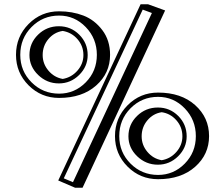

<svg xmlns="http://www.w3.org/2000/svg" viewBox="-20 -806 1052 900"><path d="M582 -167Q582 -223 622.5 -262.5Q663 -302 720 -302Q776 -302 815.5 -262.5Q855 -223 855 -167Q855 -113 815 -73.5Q775 -34 720 -34Q664 -34 623 -73.5Q582 -113 582 -167ZM539 -168Q539 -92 592 -39Q645 14 721 14Q794 14 846 -39Q898 -92 898 -168Q898 -244 846 -298Q794 -352 721 -352Q645 -352 592 -298.5Q539 -245 539 -168ZM118 -548Q118 -604 158.5 -643.5Q199 -683 256 -683Q312 -683 351.5 -643.5Q391 -604 391 -548Q391 -494 351 -454.5Q311 -415 256 -415Q200 -415 159 -454.5Q118 -494 118 -548ZM75 -549Q75 -473 128 -420Q181 -367 257 -367Q330 -367 382 -420Q434 -473 434 -549Q434 -625 382 -679Q330 -733 257 -733Q181 -733 128 -679.5Q75 -626 75 -549ZM649 -761 279 30 322 48 692 -745ZM55 -549Q55 -634 114 -693.5Q173 -753 257 -753Q319 -753 371 -733Q423 -713 459.5 -665Q496 -617 496 -549Q496 -463 430.5 -405Q365 -347 257 -347Q173 -347 114 -406Q55 -465 55 -549ZM519 -168Q519 -253 578 -312.5Q637 -372 721 -372Q829 -372 894.5 -313.5Q960 -255 960 -168Q960 -82 894.5 -24Q829 34 721 34Q637 34 578 -25Q519 -84 519 -168ZM253 40 639 -786H674L754 -757L367 74H332ZM644 -167Q644 -126 671 -94Q698 -62 738 -55Q779 -62 807 -94Q835 -126 835 -167Q835 -210 807 -242Q779 -274 738 -280Q698 -274 671 -242Q644 -210 644 -167ZM180 -548Q180 -507 207 -475Q234 -443 274 -436Q315 -443 343 -475Q371 -507 371 -548Q371 -590 343.5 -622Q316 -654 274 -661Q234 -655 207 -623Q180 -591 180 -548Z"/></svg>

Font: Jacques Francois Shadow
Style: Regular
Weight: 400
Designer: Alexei Vanyashin, Nikita Kanarev (i@xarsok.ru)
Foundry: Cyreal (www.cyreal.org)
Version: Version 1.003